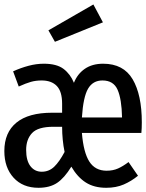

<svg xmlns="http://www.w3.org/2000/svg" viewBox="-26 -844 667 876"><path d="M444.6 -553.3Q537.4 -553.3 579.2 -482.3Q621 -411.3 621 -286.2Q621 -257.9 619 -237.4H347.7Q354.9 -148.7 381.5 -106.9Q408.2 -65.1 460.5 -65.1Q489.7 -65.1 512.6 -75.4Q535.4 -85.6 560.5 -104.6L603.6 -42.1Q573.3 -17.4 538.5 -2.3Q503.6 12.8 458.5 12.8Q403.6 12.8 365.6 -11.3Q327.7 -35.4 299.5 -83.6Q267.7 -31.8 234.4 -9.5Q201 12.8 149.7 12.8Q77.9 12.8 35.9 -33.3Q-6.2 -79.5 -6.2 -154.9Q-6.2 -239.5 49 -284.6Q104.1 -329.7 211.8 -329.7H257.4V-370.8Q257.4 -426.7 233.1 -451.8Q208.7 -476.9 164.1 -476.9Q137.4 -476.9 114.9 -470.5Q92.3 -464.1 59.5 -449.2L33.8 -518.5Q68.7 -534.4 104.1 -543.8Q139.5 -553.3 173.8 -553.3Q232.8 -553.3 264.1 -529.5Q295.4 -505.6 311.3 -466.2Q327.2 -506.7 361 -530Q394.9 -553.3 444.6 -553.3ZM441.5 -476.9Q397.9 -476.9 375.9 -439.5Q353.8 -402.1 347.7 -308.2H530.8Q529.2 -391.8 510.5 -434.4Q491.8 -476.9 441.5 -476.9ZM257.4 -265.6H217.4Q147.2 -265.6 120.3 -236.9Q93.3 -208.2 93.3 -160Q93.3 -111.3 112.8 -85.9Q132.3 -60.5 164.6 -60.5Q197.4 -60.5 221.3 -83.3Q245.1 -106.2 268.7 -150.8Q263.1 -177.4 260.3 -206.4Q257.4 -235.4 257.4 -265.6ZM400 -823.6 443.6 -742.1 224.6 -653.3 194.9 -705.6Z"/></svg>

Font: Fira Code Retina
Style: Regular
Weight: 450
Monospace: yes
Designer: Carrois Corporate, Edenspiekermann AG, Nikita Prokopov
Foundry: Carrois Corporate, Edenspiekermann AG, Nikita Prokopov
Version: Version 6.002